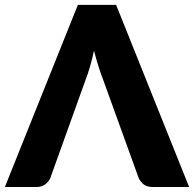

<svg xmlns="http://www.w3.org/2000/svg" viewBox="-34 -748 777 768"><path d="M722.5 0H576.5Q554.5 0 541 -10.2Q527.5 -20.5 520.5 -36.5L379.5 -426.5Q369.5 -452 360 -482.2Q350.5 -512.5 342 -545.5Q335 -512.5 326.2 -482.2Q317.5 -452 307.5 -426.5L167.5 -36.5Q162 -22.5 147.8 -11.2Q133.5 0 112.5 0H-14.5L277.5 -728.5H430.5Z"/></svg>

Font: Lato 2
Style: Regular
Weight: 900
Designer: Lukasz Dziedzic with Adam Twardoch and Botio Nikoltchev
Foundry: tyPoland Lukasz Dziedzic
Version: Version 2.015; 2015-08-06; http://www.latofonts.com/